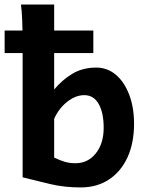

<svg xmlns="http://www.w3.org/2000/svg" viewBox="-25 -801 645 833"><path d="M65.9 -781.2H210Q210 -781.2 210 -757.6Q210 -733.9 210 -695.6Q210 -657.2 210 -613Q210 -568.8 210 -527.1Q210 -485.4 210 -454.3Q210 -423.3 210 -412.6Q243.2 -453.1 288.1 -480.5Q333 -507.8 392.6 -507.8Q440.9 -507.8 477.8 -476.6Q514.6 -445.3 535.6 -390.1Q556.6 -335 556.6 -263.7Q556.6 -180.2 528.1 -118.2Q499.5 -56.2 447.5 -22Q395.5 12.2 324.7 12.2Q253.9 12.2 191.2 -2.7Q128.4 -17.6 73.2 -31.7V-551.8Q73.2 -586.9 73 -629.9Q72.8 -672.9 71.3 -713.4Q69.8 -753.9 65.9 -781.2ZM210 -285.6V-117.2Q238.3 -104 258.3 -98.4Q278.3 -92.8 302.7 -92.8Q356 -92.8 390.4 -135.3Q424.8 -177.7 424.8 -246.6Q424.8 -312 403.1 -350.1Q381.3 -388.2 340.8 -388.2Q303.2 -388.2 266.8 -359.6Q230.5 -331.1 210 -285.6ZM-4.9 -668.5H379.9V-570.8H-4.9Z"/></svg>

Font: Andika
Style: Bold
Weight: 700
Designer: Victor Gaultney, Annie Olsen, Julie Remington, Don Collingsworth, Eric Hays, Becca Hirsbrunner
Foundry: SIL International
Version: Version 6.101